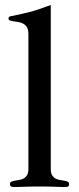

<svg xmlns="http://www.w3.org/2000/svg" viewBox="-20 -750 318 772"><path d="M184.1 -69.8Q184.1 -54.2 189.5 -45.4Q194.8 -36.6 203.1 -32.2Q211.4 -27.8 220.9 -26.4Q230.5 -24.9 238.8 -23.4Q247.1 -22 252.4 -19.3Q257.8 -16.6 257.8 -9.8Q257.8 -2.9 254.2 -0.5Q250.5 2 242.2 2Q232.9 2 223.1 1.7Q213.4 1.5 201.7 1Q189.9 0.5 174.8 0.2Q159.7 0 139.2 0Q118.7 0 103.3 0.2Q87.9 0.5 76.2 1Q64.5 1.5 54.9 1.7Q45.4 2 36.1 2Q27.8 2 23.9 -0.5Q20 -2.9 20 -9.8Q20 -16.6 25.6 -19.3Q31.2 -22 39.3 -23.4Q47.4 -24.9 57.1 -26.4Q66.9 -27.8 75 -32.2Q83 -36.6 88.6 -45.4Q94.2 -54.2 94.2 -69.8V-613.8Q94.2 -630.9 88.4 -640.4Q82.5 -649.9 73.5 -654.8Q64.5 -659.7 54.2 -661.4Q43.9 -663.1 34.9 -664.3Q25.9 -665.5 20 -667.7Q14.2 -669.9 14.2 -675.8Q14.2 -682.6 21.2 -684.3Q28.3 -686 47.1 -689.7Q65.9 -693.4 98.9 -701.7Q131.8 -710 184.1 -730Z"/></svg>

Font: XB Zar
Style: Regular
Weight: 400
Designer: Behnam
Foundry: Irmug
Version: Version 8.005 2009